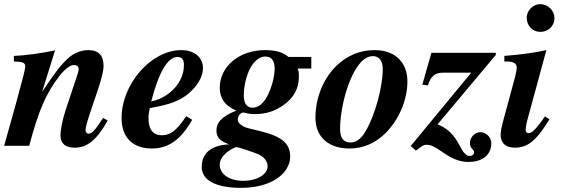

<svg xmlns="http://www.w3.org/2000/svg" viewBox="-26 -704 2713 927"><path d="M472 -135C432 -73 418 -59 401 -59C393 -59 387 -66 387 -76C387 -86 392 -109 411 -165L446 -269C462 -316 474 -361 474 -385C474 -434 452 -462 401 -462C364 -462 328 -447 301 -421C264 -386 246 -362 179 -263H178L240 -461C176 -447 97 -436 41 -434V-407C83 -406 96 -402 96 -383C96 -371 84 -324 51 -204L-6 0H115C161 -174 198 -255 260 -336C280 -363 311 -390 329 -390C342 -390 354 -386 354 -369C354 -366 350 -351 347 -341L292 -176C276 -128 266 -77 266 -51C266 -10 291 9 334 9C394 9 439 -25 494 -122Z M873 -143C827 -74 798 -51 755 -51C713 -51 691 -79 691 -133C691 -149 693 -162 697 -182C794 -199 842 -217 885 -253C925 -287 954 -332 954 -375C954 -426 914 -462 849 -462C704 -462 561 -299 561 -134C561 -35 620 13 707 13C784 13 846 -26 902 -126ZM862 -390C862 -307 794 -234 704 -214C740 -353 783 -429 831 -429C855 -429 862 -413 862 -390Z M1477 -373V-429H1367C1336 -455 1299 -462 1253 -462C1130 -462 1035 -384 1035 -280C1035 -228 1061 -193 1115 -170C1040 -140 1019 -110 1019 -73C1019 -41 1037 -22 1081 -7C1028 -5 948 13 948 102C948 170 1023 203 1138 203C1287 203 1375 132 1375 51C1375 -10 1336 -46 1226 -72L1176 -84C1144 -92 1122 -109 1122 -125C1122 -147 1137 -161 1150 -161C1162 -157 1184 -153 1201 -153C1258 -153 1300 -166 1346 -199C1392 -232 1417 -278 1417 -331C1417 -347 1417 -361 1411 -373ZM1300 -372C1300 -338 1288 -290 1271 -253C1250 -207 1224 -184 1193 -184C1166 -184 1151 -205 1151 -243C1151 -289 1165 -358 1198 -399C1213 -417 1233 -431 1255 -431C1288 -431 1300 -407 1300 -372ZM1266 100C1266 135 1220 169 1148 169C1081 169 1035 137 1035 91C1035 72 1044 55 1064 36C1077 23 1106 7 1115 6C1127 7 1202 32 1224 42C1252 56 1266 76 1266 100Z M1780 -462C1712 -462 1648 -435 1597 -385C1537 -326 1497 -235 1497 -135C1497 -37 1567 13 1661 13C1728 13 1787 -13 1836 -62C1897 -123 1941 -217 1941 -311C1941 -403 1881 -462 1784 -462ZM1822 -372C1822 -285 1785 -145 1736 -65C1715 -31 1691 -16 1665 -16C1635 -16 1616 -36 1616 -80C1616 -182 1655 -335 1715 -402C1734 -423 1754 -433 1775 -433C1804 -433 1822 -410 1822 -372Z M2368 -439V-449H2057L2013 -295L2040 -292C2055 -339 2076 -353 2113 -353H2249L1957 1L1982 23C1989 19 1995 14 2001 9C2016 -2 2022 -5 2033 -5C2053 -5 2072 3 2107 28C2156 63 2195 78 2236 78C2297 78 2346 49 2346 -13C2346 -41 2321 -66 2293 -66C2266 -66 2243 -41 2243 -13C2243 15 2263 16 2263 32C2263 41 2254 49 2241 49C2212 49 2194 -6 2173 -35C2148 -69 2126 -87 2087 -104Z M2651 -616C2651 -653 2620 -684 2582 -684C2548 -684 2517 -653 2517 -619C2517 -580 2545 -550 2583 -550C2621 -550 2651 -579 2651 -616ZM2605 -142 2591 -122C2564 -84 2542 -61 2527 -61C2519 -61 2512 -65 2512 -77C2512 -86 2516 -111 2521 -128L2612 -462C2558 -450 2487 -440 2409 -434V-407H2423C2453 -407 2469 -397 2469 -378C2469 -370 2467 -357 2461 -333L2406 -130C2396 -94 2391 -68 2391 -54C2391 -11 2418 9 2459 9C2519 9 2561 -20 2627 -128Z"/></svg>

Font: STIXGeneral
Style: Bold Italic
Weight: 700
Italic angle: -16.33°
Designer: MicroPress Inc., with final additions and corrections provided by Coen Hoffman, Elsevier (retired)
Version: Version 1.1.0